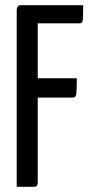

<svg xmlns="http://www.w3.org/2000/svg" viewBox="-20 -720 352 740"><path d="M44.4 0V-683.5Q44.4 -683.5 46.9 -691.8Q49.4 -700 60.9 -700H300.6Q300.6 -667.3 299.9 -652.6Q299.3 -637.9 296.2 -634Q293 -630 285.5 -630H125.4V-16.5Q125.4 -16.5 124.1 -8.2Q122.8 0 110.3 0ZM55.3 -343.9V-418.4H276Q276 -372.3 274.1 -358.1Q272.3 -343.9 260.9 -343.9Z"/></svg>

Font: Yanone Kaffeesatz ExtraLight
Style: Regular
Weight: 200
Designer: Yanone (Cyrillic: Daniel Pouzeot, Huerta Tipografica, and Cyreal)
Foundry: Yanone
Version: Version 2.003